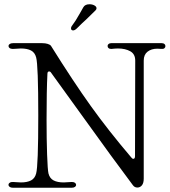

<svg xmlns="http://www.w3.org/2000/svg" viewBox="-20 -884 798 903"><path d="M41 -1Q31 -1 25.5 -5Q20 -9 20 -15Q20 -21 26.5 -25Q33 -29 43 -28Q67 -26 78 -26Q108 -26 126 -35.5Q144 -45 150 -68Q160 -104 160 -341Q160 -578 150 -614Q144 -637 126 -646.5Q108 -656 78 -656Q67 -656 43 -654H39Q30 -654 25 -658Q20 -662 20 -668Q20 -673 25.5 -677Q31 -681 41 -681H179Q193 -681 204.5 -677.5Q216 -674 220 -668Q325 -500 407 -385.5Q489 -271 597 -144Q602 -137 607 -137Q615 -137 615 -150L616 -599Q616 -630 592.5 -643Q569 -656 535 -656Q523 -656 505 -654H502Q494 -654 490 -658Q486 -662 486 -668Q486 -673 490.5 -677Q495 -681 503 -681H741Q749 -681 753.5 -677Q758 -673 758 -667Q758 -661 753 -657Q748 -653 739 -654Q733 -655 720 -655Q692 -655 674 -641Q656 -627 656 -599V-44Q656 -23 647.5 -12.5Q639 -2 626 -2Q613 -2 605 -13Q519 -127 364 -343Q230 -529 221 -541Q217 -548 211 -548Q203 -548 203 -536Q199 -459 199 -321Q199 -228 201.5 -157Q204 -86 208 -68Q214 -45 232 -35.5Q250 -26 280 -26Q291 -26 315 -28H319Q328 -28 333 -24Q338 -20 338 -14Q338 -9 332.5 -5Q327 -1 317 -1ZM314 -751Q314 -757 318 -762Q335 -784 355 -820L372 -850Q380 -864 401 -864Q414 -864 424 -858.5Q434 -853 434 -845Q434 -840 429 -835L385 -792Q370 -779 342 -751Q332 -741 324 -741Q314 -741 314 -751Z"/></svg>

Font: Hina Mincho
Style: Regular
Weight: 400
Designer: satsuyako
Foundry: satsuyako
Version: Version 1.100